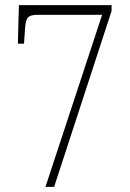

<svg xmlns="http://www.w3.org/2000/svg" viewBox="-20 -732 508 752"><path d="M158 0 380 -674H126Q100 -674 90 -664Q80 -654 78 -619L74 -561H50L54 -712H417V-689L192 0Z"/></svg>

Font: Noto Serif Tamil Condensed ExtraLight
Style: Regular
Weight: 200
Width: 3
Designer: Indian Type Foundry, Tom Grace, and the Monotype Design Team
Foundry: Monotype Imaging Inc.
Version: Version 2.004; ttfautohint (v1.8.4.7-5d5b)